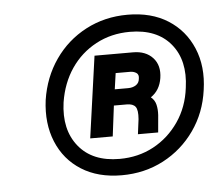

<svg xmlns="http://www.w3.org/2000/svg" viewBox="-39 -755 579 501"><g transform="rotate(-5 250.5 -504.0)"><path d="M261 -296Q199 -296 155.5 -323.5Q112 -351 92 -399.5Q72 -448 80 -509Q89 -568 121 -614Q153 -660 202.5 -686Q252 -712 312 -712Q374 -712 417.5 -684.5Q461 -657 481.5 -608.5Q502 -560 493 -499Q485 -440 452.5 -394Q420 -348 370.5 -322Q321 -296 261 -296ZM312 -399 317 -438Q319 -462 312.5 -470.5Q306 -479 290 -479H256L246 -399H187L217 -613H318Q351 -613 369.5 -593Q388 -573 383 -540Q378 -508 354 -492Q364 -484 367 -471.5Q370 -459 369 -444L365 -399ZM259 -339Q308 -339 348 -360.5Q388 -382 414.5 -420.5Q441 -459 447 -509Q457 -580 421 -623.5Q385 -667 314 -667Q265 -667 225 -645.5Q185 -624 159.5 -586.5Q134 -549 126 -499Q116 -428 152 -383.5Q188 -339 259 -339ZM262 -521H297Q309 -521 317.5 -526.5Q326 -532 327 -543Q329 -554 322 -558.5Q315 -563 306 -563H268Z"/></g></svg>

Font: Host Grotesk Light SemiBold
Style: Italic
Weight: 600
Italic angle: -8°
Version: Version 1.003